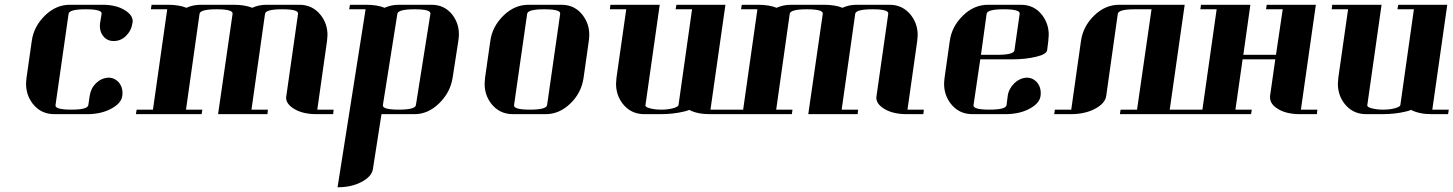

<svg xmlns="http://www.w3.org/2000/svg" viewBox="-20 -481 6124 809"><path d="M89.8 -127.9Q89.8 -136.2 91.8 -153.8L113.8 -308.1Q122.1 -369.6 169.9 -416Q216.3 -460.9 273.9 -460.9H412.1Q469.7 -460.9 505.9 -438Q539.1 -418 539.1 -391.1Q539.1 -390.1 538.6 -387.5Q538.1 -384.8 538.1 -383.8Q533.7 -352.5 511.2 -330.1Q489.3 -308.1 459 -308.1Q430.2 -308.1 414.1 -330.1Q400.9 -346.7 400.9 -371.1Q400.9 -379.9 401.9 -384.8L408.2 -422.9Q411.1 -441.9 340.8 -441.9Q272 -441.9 269 -422.9L213.9 -38.1Q210.9 -19 280.8 -19Q349.1 -19 352.1 -38.1L357.9 -77.1Q362.3 -108.4 384.8 -130.9Q407.7 -152.3 437 -153.8Q464.4 -153.8 482.9 -130.9Q496.1 -112.8 496.1 -89.8Q496.1 -80.1 495.1 -76.2Q490.7 -44.9 446.8 -22Q404.8 0 347.2 0H209Q151.9 0 117.2 -44.9Q89.8 -81.1 89.8 -127.9Z M552.7 0 555.7 -19H624.5L684.6 -441.9H615.7L618.7 -460.9H687.5Q733.9 -460.9 765.6 -448.2Q793 -460.9 826.7 -460.9H964.8Q1011.2 -460.9 1043 -448.2Q1070.3 -460.9 1102.5 -460.9H1241.7Q1297.9 -460.9 1332.5 -416Q1359.9 -379.9 1359.9 -333Q1359.9 -325.7 1357.9 -308.1L1316.9 -19H1385.7L1383.8 0H1314Q1255.9 0 1219.7 -22Q1185.5 -42.5 1185.5 -69.8Q1185.5 -70.8 1186 -73.5Q1186.5 -76.2 1186.5 -77.1L1235.8 -422.9Q1238.8 -441.9 1169.9 -441.9Q1099.6 -441.9 1096.7 -422.9L1039.6 -19H1108.9L1106.9 0H898.9L960 -422.9Q962.9 -441.9 892.6 -441.9Q823.7 -441.9 820.8 -422.9L763.7 -19H832.5L829.6 0Z M1402.3 308.1 1520.5 -441.9H1451.2L1454.6 -460.9H1523.4Q1568.8 -460.9 1600.6 -448.2Q1627.9 -460.9 1661.1 -460.9H1798.3Q1855 -460.9 1888.2 -416Q1913.6 -380.9 1913.6 -336.4Q1913.6 -324.2 1911.1 -308.1L1887.2 -153.8Q1877.4 -90.8 1829.6 -44.9Q1783.2 0 1726.6 0H1587.4L1551.3 231Q1546.9 262.7 1502.4 286.1Q1460.4 308.1 1402.3 308.1ZM1593.3 -38.1Q1590.3 -19 1660.2 -19Q1729.5 -19 1732.4 -38.1L1793.5 -422.9Q1796.4 -441.9 1727.5 -441.9Q1657.2 -441.9 1654.3 -422.9Z M2022 -127.9Q2022 -136.2 2023.9 -153.8L2045.9 -308.1Q2054.2 -369.6 2102.1 -416Q2148.4 -460.9 2207 -460.9H2345.2Q2402.8 -460.9 2436 -416Q2462.9 -380.4 2462.9 -334Q2462.9 -325.7 2460.9 -308.1L2439 -153.8Q2430.2 -90.3 2383.3 -44.9Q2336.9 0 2279.3 0H2141.1Q2084 0 2049.3 -44.9Q2022 -81.1 2022 -127.9ZM2146 -38.1Q2143.1 -19 2212.9 -19Q2282.2 -19 2285.2 -38.1L2340.3 -422.9Q2343.3 -441.9 2272.9 -441.9Q2204.1 -441.9 2201.2 -422.9Z M2549.8 -441.9 2551.8 -460.9H2759.8L2699.7 -38.1Q2698.7 -34.2 2703.6 -30.5Q2708.5 -26.9 2717.8 -24.9Q2737.8 -19 2766.6 -19Q2794.4 -19 2815.9 -24.9Q2837.4 -30.8 2838.9 -38.1L2896 -441.9H2826.7L2830.1 -460.9H3036.6L2973.6 -19H3043L3040 0H2970.7Q2918 0 2883.8 -18.1Q2876 -14.2 2862.8 -11.2Q2816.9 0 2763.7 0H2694.8Q2637.7 0 2603 -44.9Q2575.7 -81.1 2575.7 -127.9Q2575.7 -136.2 2577.6 -153.8L2618.7 -441.9Z M3039.6 0 3042.5 -19H3111.3L3171.4 -441.9H3102.5L3105.5 -460.9H3174.3Q3220.7 -460.9 3252.4 -448.2Q3279.8 -460.9 3313.5 -460.9H3451.7Q3498 -460.9 3529.8 -448.2Q3557.1 -460.9 3589.4 -460.9H3728.5Q3784.7 -460.9 3819.3 -416Q3846.7 -379.9 3846.7 -333Q3846.7 -325.7 3844.7 -308.1L3803.7 -19H3872.6L3870.6 0H3800.8Q3742.7 0 3706.5 -22Q3672.4 -42.5 3672.4 -69.8Q3672.4 -70.8 3672.9 -73.5Q3673.3 -76.2 3673.3 -77.1L3722.7 -422.9Q3725.6 -441.9 3656.7 -441.9Q3586.4 -441.9 3583.5 -422.9L3526.4 -19H3595.7L3593.8 0H3385.7L3446.8 -422.9Q3449.7 -441.9 3379.4 -441.9Q3310.5 -441.9 3307.6 -422.9L3250.5 -19H3319.3L3316.4 0Z M3958 -127.9Q3958 -136.2 3960 -153.8L3981.9 -308.1Q3990.2 -369.6 4038.1 -416Q4084.5 -460.9 4143.1 -460.9H4281.2Q4338.9 -460.9 4372.1 -416Q4398.9 -380.4 4398.9 -334Q4398.9 -325.7 4397 -308.1L4392.1 -269Q4389.2 -252.4 4347.2 -242.2Q4301.3 -231 4248 -231H4110.4L4082 -38.1Q4079.1 -19 4148.9 -19Q4218.3 -19 4221.2 -38.1L4226.1 -77.1Q4230 -106.4 4254.4 -130.9Q4277.3 -152.3 4306.2 -153.8Q4333.5 -153.8 4352.1 -130.9Q4365.2 -112.8 4365.2 -89.8Q4365.2 -80.1 4364.3 -76.2Q4359.9 -44.9 4316.4 -22Q4274.4 0 4215.3 0H4077.1Q4020 0 3985.4 -44.9Q3958 -81.1 3958 -127.9ZM4113.3 -250H4182.1Q4251.5 -250 4254.4 -269L4276.4 -422.9Q4279.3 -441.9 4209 -441.9Q4140.1 -441.9 4137.2 -422.9Z M4421.9 0 4424.8 -19H4493.7L4534.7 -308.1Q4543 -369.6 4590.8 -416Q4637.2 -460.9 4695.8 -460.9H4971.7L4908.7 -19H4978L4976.1 0H4698.7L4701.7 -19H4771L4832 -441.9H4761.7Q4692.9 -441.9 4689.9 -422.9L4641.1 -77.1Q4636.7 -44.9 4592.8 -22Q4550.8 0 4490.7 0Z M4974.6 0 4977.5 -19H5046.4L5106.4 -441.9H5037.6L5040.5 -460.9H5248.5L5218.8 -250H5356.4L5384.8 -441.9H5314.5L5317.4 -460.9H5524.4L5461.4 -19H5530.8L5528.8 0H5458.5Q5399.4 0 5364.7 -22Q5331.5 -42 5331.5 -69.8V-77.1L5353.5 -231H5215.8L5185.5 -19H5254.4L5251.5 0Z M5591.3 -441.9 5593.3 -460.9H5801.3L5741.2 -38.1Q5740.2 -34.2 5745.1 -30.5Q5750 -26.9 5759.3 -24.9Q5779.3 -19 5808.1 -19Q5835.9 -19 5857.4 -24.9Q5878.9 -30.8 5880.4 -38.1L5937.5 -441.9H5868.2L5871.6 -460.9H6078.1L6015.1 -19H6084.5L6081.5 0H6012.2Q5959.5 0 5925.3 -18.1Q5917.5 -14.2 5904.3 -11.2Q5858.4 0 5805.2 0H5736.3Q5679.2 0 5644.5 -44.9Q5617.2 -81.1 5617.2 -127.9Q5617.2 -136.2 5619.1 -153.8L5660.2 -441.9Z"/></svg>

Font: Hjet
Style: Italic
Weight: 400
Designer: T. Christopher White
Version: Version 1.2